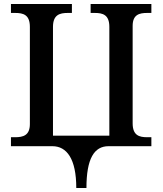

<svg xmlns="http://www.w3.org/2000/svg" viewBox="-20 -734 816 964"><path d="M363 210H414C414 62 453 0 525 0H740V-45H719C679 -45 646 -54 646 -115V-604C646 -661 680 -669 719 -669H740V-714H435V-669H456C496 -669 529 -660 529 -599V-53H246V-599C246 -660 280 -669 320 -669H341V-714H35V-669H56C97 -669 130 -660 130 -599V-111C130 -54 96 -45 56 -45H35V0H243C315 0 363 63 363 210Z"/></svg>

Font: Noto Serif Thai Medium
Style: Regular
Weight: 500
Designer: Monotype Design Team
Foundry: Monotype Imaging Inc.
Version: Version 1.901;PS 001.901;hotconv 1.0.88;makeotf.lib2.5.64775